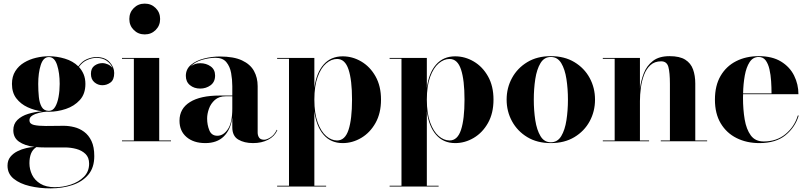

<svg xmlns="http://www.w3.org/2000/svg" viewBox="-20 -780 4463 1060"><path d="M53.5 -61Q53.5 -96 76.2 -118Q99 -140 135.2 -151.2Q171.5 -162.5 212.5 -165.5Q170.5 -170.5 132.5 -188Q94.5 -205.5 70.2 -237Q46 -268.5 46 -316.5Q46 -358 64.5 -387.2Q83 -416.5 113 -434.5Q143 -452.5 179 -461Q215 -469.5 250 -469.5Q294 -469.5 338.2 -456.2Q382.5 -443 412.5 -413.5Q433 -442.5 460.5 -453.8Q488 -465 512 -465Q560 -465 585.2 -437.2Q610.5 -409.5 610.5 -377Q610.5 -339.5 590 -324.5Q569.5 -309.5 545 -309.5Q520.5 -309.5 501.2 -325.8Q482 -342 482 -372.5Q482 -403.5 501.8 -417.5Q521.5 -431.5 545 -431.5Q560.5 -431.5 576 -424.5Q591.5 -417.5 601 -404.5Q592.5 -427.5 569.8 -444Q547 -460.5 512 -460.5Q488.5 -460.5 462 -449.2Q435.5 -438 415.5 -410.5Q432 -393 441.8 -369.8Q451.5 -346.5 451.5 -316.5Q451.5 -261.5 420.8 -227.8Q390 -194 343.5 -178.5Q297 -163 250 -163Q244.5 -163 238.5 -163.5Q219 -162.5 196.5 -157.2Q174 -152 158.2 -142Q142.5 -132 142.5 -116Q142.5 -96 167.2 -90.2Q192 -84.5 233 -84.5Q259 -84.5 284.8 -85Q310.5 -85.5 332 -85.5Q360 -85.5 389.5 -78.2Q419 -71 444.2 -52.5Q469.5 -34 485 -1.5Q500.5 31 500.5 82Q500.5 145.5 467.5 184.5Q434.5 223.5 379.5 241.8Q324.5 260 258.5 260Q198 260 144 247.2Q90 234.5 55.8 207Q21.5 179.5 21.5 134.5Q21.5 105.5 37.2 86Q53 66.5 76.8 54.8Q100.5 43 125.5 37.5Q150.5 32 169.5 31Q116 24 84.8 2Q53.5 -20 53.5 -61ZM191 -316.5Q191 -278.5 194.5 -244.5Q198 -210.5 210.5 -189.2Q223 -168 250 -168Q271 -168 284 -189.2Q297 -210.5 303.2 -244.5Q309.5 -278.5 309.5 -316.5Q309.5 -377.5 295.2 -421.2Q281 -465 250 -465Q219 -465 205 -421.2Q191 -377.5 191 -316.5ZM142.5 121.5Q142.5 154.5 157 184.8Q171.5 215 202.8 234.2Q234 253.5 283 253.5Q327.5 253.5 371.2 239Q415 224.5 443.5 195.8Q472 167 472 123.5Q472 89.5 452 70Q432 50.5 401.2 42.2Q370.5 34 338 34H224.5Q201 34 181 32Q160 45.5 151.2 68Q142.5 90.5 142.5 121.5Z M694 -675Q694 -711 718.5 -735.5Q743 -760 779 -760Q815 -760 839.5 -735.5Q864 -711 864 -675Q864 -639 839.5 -614.5Q815 -590 779 -590Q743 -590 718.5 -614.5Q694 -639 694 -675ZM653.5 -4.5H719V-455.5H653.5V-460H859V-4.5H924V0H653.5Z M1193 -252.5H1262.5V-304.5Q1262.5 -340.5 1256 -376.8Q1249.5 -413 1229.5 -437Q1209.5 -461 1169.5 -461Q1135.5 -461 1096 -449.8Q1056.5 -438.5 1033 -413.5Q1055.5 -431 1085.5 -431Q1118.5 -431 1143 -413.5Q1167.5 -396 1167.5 -363Q1167.5 -327.5 1142.5 -309.2Q1117.5 -291 1085.5 -291Q1051.5 -291 1028.8 -309.8Q1006 -328.5 1006 -361Q1006 -398.5 1034.2 -422Q1062.5 -445.5 1105.8 -456.8Q1149 -468 1194.5 -468Q1270.5 -468 1316.2 -446.5Q1362 -425 1382.2 -388.2Q1402.5 -351.5 1402.5 -304.5V-48.5Q1402.5 -32 1410.5 -20.2Q1418.5 -8.5 1438.5 -8.5Q1452.5 -8.5 1473.5 -21.8Q1494.5 -35 1508 -63.5L1511 -61Q1496 -27 1460.2 -8.5Q1424.5 10 1377 10Q1328.5 10 1295.5 -9.5Q1262.5 -29 1262.5 -77.5V-130Q1253 -63.5 1215.5 -26.8Q1178 10 1113.5 10Q1049 10 1010 -23.2Q971 -56.5 971 -113.5Q971 -180.5 1028.8 -216.5Q1086.5 -252.5 1193 -252.5ZM1180 -30.5Q1213.5 -30.5 1238 -66.8Q1262.5 -103 1262.5 -180.5V-248.5H1227Q1189 -248.5 1166.2 -228.2Q1143.5 -208 1133.5 -179.5Q1123.5 -151 1123.5 -126Q1123.5 -90.5 1135.8 -60.5Q1148 -30.5 1180 -30.5Z M1510 245.5H1575.5V-455.5H1510V-460H1715.5V-295Q1726.5 -378 1766.5 -423.5Q1806.5 -469 1872 -469Q1926 -469 1974.5 -440.5Q2023 -412 2053.2 -358.5Q2083.5 -305 2083.5 -230Q2083.5 -155 2053.2 -101.2Q2023 -47.5 1974.5 -18.8Q1926 10 1872 10Q1806.5 10 1766.5 -36Q1726.5 -82 1715.5 -165V245.5H1780.5V250H1510ZM1715.5 -230Q1715.5 -154.5 1733.8 -104.2Q1752 -54 1780.8 -29.2Q1809.5 -4.5 1841 -4.5Q1885 -4.5 1904.2 -63.2Q1923.5 -122 1923.5 -230Q1923.5 -338 1904.2 -396.2Q1885 -454.5 1841 -454.5Q1809.5 -454.5 1780.8 -430Q1752 -405.5 1733.8 -355.5Q1715.5 -305.5 1715.5 -230Z M2131 245.5H2196.5V-455.5H2131V-460H2336.5V-295Q2347.5 -378 2387.5 -423.5Q2427.5 -469 2493 -469Q2547 -469 2595.5 -440.5Q2644 -412 2674.2 -358.5Q2704.5 -305 2704.5 -230Q2704.5 -155 2674.2 -101.2Q2644 -47.5 2595.5 -18.8Q2547 10 2493 10Q2427.5 10 2387.5 -36Q2347.5 -82 2336.5 -165V245.5H2401.5V250H2131ZM2336.5 -230Q2336.5 -154.5 2354.8 -104.2Q2373 -54 2401.8 -29.2Q2430.5 -4.5 2462 -4.5Q2506 -4.5 2525.2 -63.2Q2544.5 -122 2544.5 -230Q2544.5 -338 2525.2 -396.2Q2506 -454.5 2462 -454.5Q2430.5 -454.5 2401.8 -430Q2373 -405.5 2354.8 -355.5Q2336.5 -305.5 2336.5 -230Z M2777 -230Q2777 -295 2806.8 -349.5Q2836.5 -404 2891 -437Q2945.5 -470 3021 -470Q3096.5 -470 3151.2 -437Q3206 -404 3235.5 -349.5Q3265 -295 3265 -230Q3265 -165 3235.5 -110.5Q3206 -56 3151.2 -23Q3096.5 10 3021 10Q2945.5 10 2891 -23Q2836.5 -56 2806.8 -110.5Q2777 -165 2777 -230ZM2927 -230Q2927 -170.5 2935.2 -116.5Q2943.5 -62.5 2964 -28.5Q2984.5 5.5 3021 5.5Q3058 5.5 3078.5 -28.5Q3099 -62.5 3107.2 -116.5Q3115.5 -170.5 3115.5 -230Q3115.5 -289.5 3107.2 -343.5Q3099 -397.5 3078.5 -431.5Q3058 -465.5 3021 -465.5Q2984.5 -465.5 2964 -431.5Q2943.5 -397.5 2935.2 -343.5Q2927 -289.5 2927 -230Z M3308 -4.5H3373.5V-455.5H3308V-460H3513V-291.5Q3518.5 -335 3534.5 -376Q3550.5 -417 3584.5 -443.5Q3618.5 -470 3676.5 -470Q3732.5 -470 3763.2 -450.5Q3794 -431 3806.2 -396.8Q3818.5 -362.5 3818.5 -319V-4.5H3884V0H3628V-4.5H3678.5V-316.5Q3678.5 -379.5 3670 -410.5Q3661.5 -441.5 3630 -441.5Q3594 -441.5 3571 -420.5Q3548 -399.5 3535.5 -366Q3523 -332.5 3518 -294.8Q3513 -257 3513 -223V-4.5H3563.5V0H3308Z M4389.5 -142Q4370 -77 4316.5 -33.5Q4263 10 4172.5 10Q4102 10 4046.5 -17.8Q3991 -45.5 3959 -99Q3927 -152.5 3927 -230Q3927 -307.5 3958.2 -361Q3989.5 -414.5 4044 -442.2Q4098.5 -470 4169 -470Q4243.5 -470 4292 -440.2Q4340.5 -410.5 4364.2 -362.5Q4388 -314.5 4388 -260H4082.5Q4082 -250 4082 -240Q4082 -175.5 4091.2 -120.8Q4100.5 -66 4125 -32.5Q4149.5 1 4196.5 1Q4267.5 1 4316.8 -39.8Q4366 -80.5 4384.5 -142ZM4169 -465.5Q4137 -465.5 4118.5 -437Q4100 -408.5 4091.8 -362.8Q4083.5 -317 4082.5 -264.5H4239.5Q4239.5 -297 4237.2 -332Q4235 -367 4228 -397.5Q4221 -428 4207 -446.8Q4193 -465.5 4169 -465.5Z"/></svg>

Font: Bodoni* 36pt
Style: Bold
Weight: 700
Version: Version 2.3